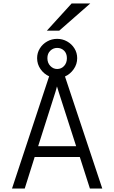

<svg xmlns="http://www.w3.org/2000/svg" viewBox="-20 -1082 656 1102"><path d="M49 0 262 -644Q232 -657.5 212.5 -685.5Q193 -713.5 193 -748Q193 -779 208.8 -804.2Q224.5 -829.5 250.8 -844.2Q277 -859 308 -859Q339 -859 365.2 -844.2Q391.5 -829.5 407.2 -804.2Q423 -779 423 -748Q423 -713.5 403 -685Q383 -656.5 353 -643L567 0H496L438 -181H179L122 0ZM199 -243H417L327 -522.5Q323.5 -534 316.5 -555.2Q309.5 -576.5 307 -586Q305 -576.5 298.5 -555.2Q292 -534 288 -522.5ZM308 -686Q332 -686 348 -703.5Q364 -721 364 -748Q364 -775 348 -791Q332 -807 308 -807Q285.5 -807 268.8 -791Q252 -775 252 -748Q252 -721 268.8 -703.5Q285.5 -686 308 -686ZM249 -906 391 -1062H498L320 -906Z"/></svg>

Font: Overpass Mono Light
Style: Regular
Weight: 300
Monospace: yes
Designer: Delve Withrington, Dave Bailey
Foundry: Delve Fonts LLC
Version: Version 4.000